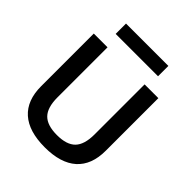

<svg xmlns="http://www.w3.org/2000/svg" viewBox="-250 -1073 1234 1234"><g transform="rotate(45 366.5 -456.0)"><path d="M73 -252V-730H198V-275Q198 -183 238 -142Q278 -101 367 -101Q455 -101 495 -142Q535 -183 535 -275V-730H660V-252Q660 -123 585.5 -56.5Q511 10 367 10Q222 10 147.5 -56.5Q73 -123 73 -252ZM174 -922H559V-828H174Z"/></g></svg>

Font: Enso SemiBold
Style: Regular
Weight: 600
Designer: Coji Morishita
Foundry: UNDERFOREST DESIGN
Version: Version 1.000